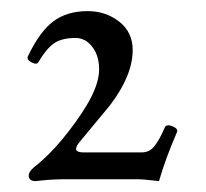

<svg xmlns="http://www.w3.org/2000/svg" viewBox="-20 -610 375 349"><path d="M44.9 -280.8Q32.2 -280.8 32.2 -291Q32.2 -297.9 42 -306.2Q67.4 -325.7 93.3 -356.9Q119.1 -388.2 137.2 -418Q160.2 -456.5 160.2 -483.9Q160.2 -508.8 147.7 -524.9Q135.3 -541 117.2 -541Q92.8 -541 78.6 -531.5Q64.5 -522 49.8 -497.1Q46.9 -491.7 37.4 -496.6Q27.8 -501.5 30.8 -507.8Q52.2 -552.7 77.1 -571.3Q102.1 -589.8 139.2 -589.8Q172.4 -589.8 196.8 -570.6Q221.2 -551.3 221.2 -519Q221.2 -473.1 180.2 -418.9Q128.4 -356 124 -351.1Q109.4 -333 131.8 -333H237.8Q252 -333 261.2 -345Q270.5 -356.9 279.8 -378.9Q283.2 -384.8 293.7 -380.4Q304.2 -376 301.8 -370.1Q281.2 -322.8 269 -280.8Q240.7 -284.2 229 -284.2H98.1Q73.2 -284.2 44.9 -280.8Z"/></svg>

Font: Junicode SmCond
Style: Regular
Weight: 400
Width: 4
Designer: Peter S. Baker
Version: Version 2.206